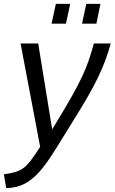

<svg xmlns="http://www.w3.org/2000/svg" viewBox="-55 -746 591 990"><path d="M-35 153Q7 147 33.5 137.5Q60 128 80 108.5Q100 89 123 55L152 11L51 -522H142L214 -79L248 -135Q290 -204 319 -256Q348 -308 368.5 -351.5Q389 -395 403 -436Q417 -477 429 -522H516Q503 -474 487 -432Q471 -390 449 -344Q427 -298 393.5 -240.5Q360 -183 310 -103L230 26Q185 99 146 142Q107 185 67 204Q27 223 -23 224ZM211 -624 233 -726H307L285 -624ZM368 -624 390 -726H463L442 -624Z"/></svg>

Font: Raleway Medium
Style: Italic
Weight: 500
Italic angle: -12°
Designer: Matt McInerney, Pablo Impallari, Rodrigo Fuenzalida
Foundry: Matt McInerney, Pablo Impallari, Rodrigo Fuenzalida
Version: Version 4.026